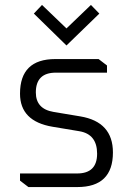

<svg xmlns="http://www.w3.org/2000/svg" viewBox="-20 -757 538 777"><path d="M61 -26V-55H292Q373 -55 373 -135Q373 -214 301 -226L193 -244Q61 -266 61 -378Q61 -518 204 -518H379L413 -492V-463H206Q125 -463 125 -383Q125 -316 197 -304L305 -286Q437 -264 437 -140Q437 0 293 0H95ZM117 -702 150 -737 249 -642 348 -737 382 -702 249 -573Z"/></svg>

Font: Oxanium Light
Style: Regular
Weight: 300
Designer: Severin Meyer
Version: Version 1.000